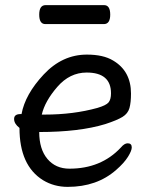

<svg xmlns="http://www.w3.org/2000/svg" viewBox="-20 -705 583 749"><path d="M244 24Q191 24 148 -2Q56 -59 56 -206Q35 -222 35 -241Q35 -260 60 -260H64Q78 -337 150.5 -414.5Q223 -492 319 -492Q383 -492 421 -469Q491 -428 491 -340Q491 -305 485 -283.5Q479 -262 458 -249Q437 -236 391 -221Q290 -190 133 -190Q133 -123 165 -85Q197 -47 251 -47Q374 -47 451 -129Q465 -146 478 -146Q494 -146 494 -130Q494 -117 479 -93Q464 -69 433 -42Q358 24 244 24ZM143 -258H155Q266 -258 360 -284Q394 -294 403.5 -305.5Q413 -317 413 -341Q413 -422 318 -422Q252 -422 203.5 -366Q155 -310 143 -258ZM157 -611Q133 -611 133 -648Q133 -685 158 -685H386Q410 -685 410 -648Q410 -611 385 -611Z"/></svg>

Font: LXGW WenKai TC
Style: Bold
Weight: 700
Designer: LXGW / Fontworks Inc.
Foundry: LXGW / Fontworks Inc.
Version: Version 1.330;April 28, 2024